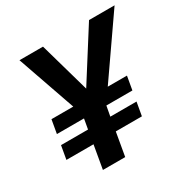

<svg xmlns="http://www.w3.org/2000/svg" viewBox="-161 -855 978 998"><g transform="rotate(-30 328.0 -355.5)"><path d="M312 -409.7 502.9 -710.9H656.2L414.1 -362.3H529.3L515.1 -281.2H358.9L347.7 -220.7H504.9L490.7 -140.1H334L309.6 0H175.8L200.2 -140.1H37.6L51.8 -220.7H213.9L224.6 -281.2H62L76.2 -362.3H207L85.4 -710.9H226.6Z"/></g></svg>

Font: Roboto Mono
Style: Bold Italic
Weight: 700
Designer: Google
Version: Version 2.000985; 2015; ttfautohint (v1.3)